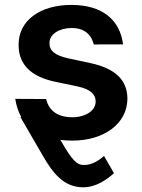

<svg xmlns="http://www.w3.org/2000/svg" viewBox="-20 -573 590 797"><path d="M369.3 -388.5 490.8 -388.8C477.6 -493.6 401.3 -552.6 276.3 -552.6C146.3 -552.6 56.8 -487.9 57.2 -387.1C56.8 -307.5 105.8 -255 210.6 -233.3L303.6 -213.8C353.7 -202.8 377.1 -182.5 377.1 -151.6C377.1 -114.3 336.6 -86.3 279.8 -86.3C221.6 -86.3 183.2 -111.9 171.5 -161.9L43.3 -162.6C47.6 -134.2 55.8 -109.7 67.8 -88.4L65 -86.6L159.1 75.6C199.6 146 245.4 204.5 325.3 204.5C379.3 204.5 424 171.9 453.1 146L411.9 74.6C392 91.3 364 111.9 328.8 111.9C299 111.9 280.2 94.5 230.8 7.8C246.4 9.6 262.8 10.7 280.2 10.7C412.3 10.7 508.5 -60 508.9 -163.4C508.5 -241.1 458.5 -288.7 355.5 -311.1L262.4 -331C207 -343.4 185 -362.6 185.4 -394.2C185 -431.1 225.9 -456.7 277.7 -456.7C334.5 -456.7 360.1 -425.4 369.3 -388.5Z"/></svg>

Font: Margiela Sans Semi Bold
Style: Regular
Weight: 600
Designer: Stefan Endress, Andreas Faust
Version: Version 1.100;FEAKit 1.0